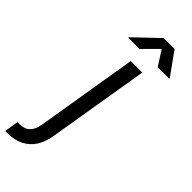

<svg xmlns="http://www.w3.org/2000/svg" viewBox="-398 -800 1042 1042"><g transform="rotate(45 123.5 -278.5)"><path d="M122.1 -545.9H210.4L113.3 39.1Q105 90.8 81.1 127.7Q57.1 164.6 18.3 184.3Q-20.5 204.1 -73.7 204.1H-91.3L-78.1 123H-62Q-24.4 123 -2.7 101.6Q19 80.1 25.4 39.1ZM109.4 -626H22.9L23.9 -630.4L160.2 -760.7H243.7L337.4 -630.4L336.4 -626H249L194.3 -711.4Z"/></g></svg>

Font: Inter
Style: Italic
Weight: 400
Italic angle: -9.3988°
Designer: Rasmus Andersson
Foundry: rsms
Version: Version 4.001;git-66647c0bb